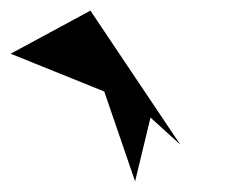

<svg xmlns="http://www.w3.org/2000/svg" viewBox="-40 -867 449 361"><path d="M299 -595 130 -847 -20 -766 156 -695 214 -526 243 -646Z"/></svg>

Font: Asimov Silicon
Style: Regular
Weight: 400
Designer: Google
Version: Version 2.000980; 2014